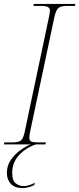

<svg xmlns="http://www.w3.org/2000/svg" viewBox="-32 -734 403 976"><path d="M-12 0 -10 -10H28Q62 -10 74 -19.5Q86 -29 93 -61L217 -648Q219 -659 220.5 -666.5Q222 -674 222 -680Q222 -692 212 -698Q202 -704 176 -704H138L140 -714H351L349 -704H311Q277 -704 264.5 -693Q252 -682 244 -645L122 -69Q117 -46 117 -33Q117 -19 127.5 -14.5Q138 -10 164 -10H201L199 0ZM83 222Q43 222 23 200.5Q3 179 3 145Q3 108 23 79Q43 50 71.5 29.5Q100 9 124 0H150Q98 18 64 55.5Q30 93 30 145Q30 185 48.5 198.5Q67 212 87 212Q103 212 117.5 207Q132 202 145 195L142 207Q110 222 83 222Z"/></svg>

Font: Noto Serif Display SemiCondensed Thin
Style: Italic
Weight: 100
Width: 4
Italic angle: -12°
Designer: Monotype Design Team
Foundry: Monotype Imaging Inc.
Version: Version 2.009